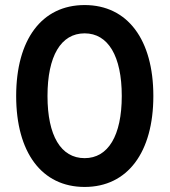

<svg xmlns="http://www.w3.org/2000/svg" viewBox="-20 -730 671 760"><path d="M315 10C485 10 587 -127 587 -350C587 -573 485 -710 315 -710C145 -710 44 -573 44 -350C44 -127 145 10 315 10ZM168 -350C168 -508 221 -598 315 -598C408 -598 462 -508 462 -350C462 -193 408 -104 315 -104C221 -104 168 -193 168 -350Z"/></svg>

Font: Easer Grotesk Medium
Style: Regular
Weight: 500
Designer: Boardeaser, Bonnie Shaver-Troup, Thomas Jockin
Foundry: Lexend
Version: Version 1.001;Glyphs 3.1.2 (3151)